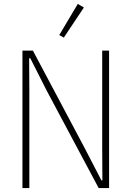

<svg xmlns="http://www.w3.org/2000/svg" viewBox="-20 -955 668 975"><path d="M217 -495 134 -659H128L129 -495V0H94V-698H147L410 -203L495 -39H500L499 -203V-698H534V0H481ZM304 -764 281 -777 375 -935 406 -917Z"/></svg>

Font: IBM Plex Sans Condensed ExtraLight
Style: Regular
Weight: 200
Width: 3
Designer: Mike Abbink, Paul van der Laan, Pieter van Rosmalen
Foundry: Bold Monday
Version: Version 1.3